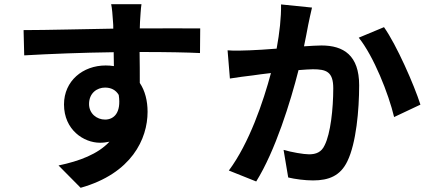

<svg xmlns="http://www.w3.org/2000/svg" viewBox="-20 -823 2040 912"><path d="M403 -329C403 -381 441 -407 479 -407C507 -407 530 -396 544 -372C557 -286 520 -255 479 -255C440 -255 403 -283 403 -329ZM931 -688C879 -689 744 -688 644 -688C644 -700 645 -710 645 -718C646 -734 649 -787 652 -803H508C512 -787 515 -749 517 -717C518 -710 518 -699 518 -687C385 -685 205 -680 92 -680L95 -560C217 -567 370 -573 520 -575L521 -509C509 -511 496 -512 482 -512C374 -512 284 -439 284 -327C284 -206 378 -145 455 -145C471 -145 486 -147 500 -150C445 -91 358 -58 258 -37L363 69C605 1 681 -163 681 -292C681 -344 669 -392 644 -429C644 -472 644 -526 643 -576C777 -576 870 -574 930 -571Z M1315 -802C1316 -740 1308 -668 1294 -592C1244 -588 1197 -585 1166 -584C1130 -583 1097 -581 1061 -584L1072 -450C1103 -455 1154 -462 1182 -465C1201 -468 1232 -472 1267 -476C1231 -341 1164 -143 1067 -13L1197 39C1288 -107 1360 -340 1398 -490C1426 -492 1450 -494 1466 -494C1529 -494 1563 -483 1563 -404C1563 -306 1550 -188 1522 -133C1507 -100 1481 -90 1448 -90C1422 -90 1365 -100 1327 -111L1349 20C1382 28 1429 34 1467 34C1542 34 1597 12 1630 -57C1672 -143 1686 -301 1686 -418C1686 -560 1612 -607 1507 -607C1487 -607 1457 -605 1424 -603C1431 -639 1439 -675 1444 -705C1449 -730 1456 -761 1462 -787ZM1684 -644C1755 -556 1826 -377 1852 -267L1977 -326C1947 -420 1864 -609 1804 -694Z"/></svg>

Font: Genne Gothic Bold
Style: Regular
Weight: 700
Designer: Ryoko NISHIZUKA (kana & ideographs); Paul D. Hunt (Latin, Greek & Cyrillic); Wenlong ZHANG (bopomofo); Sandoll Communica
Foundry: Adobe Systems Incorporated
Version: Version 1.004;PS 1.004;hotconv 16.6.51;makeotf.lib2.5.65220